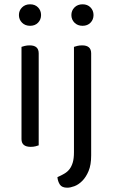

<svg xmlns="http://www.w3.org/2000/svg" viewBox="-20 -678 524 893"><path d="M160 -2Q155 0 145 2.5Q135 5 123 5Q80 5 80 -31V-460Q85 -462 95.5 -464.5Q106 -467 118 -467Q160 -467 160 -430ZM68 -608Q68 -629 82.5 -643.5Q97 -658 120 -658Q143 -658 157 -643.5Q171 -629 171 -608Q171 -587 157 -572.5Q143 -558 120 -558Q97 -558 82.5 -572.5Q68 -587 68 -608ZM247 146Q265 138 279.5 129.5Q294 121 303.5 108.5Q313 96 318.5 77.5Q324 59 324 30V-460Q329 -462 339.5 -464.5Q350 -467 362 -467Q404 -467 404 -430V45Q404 89 392 117.5Q380 146 362.5 163.5Q345 181 326 188Q307 195 293 195Q268 195 258.5 180.5Q249 166 247 146ZM312 -608Q312 -629 326.5 -643.5Q341 -658 364 -658Q387 -658 401 -643.5Q415 -629 415 -608Q415 -587 401 -572.5Q387 -558 364 -558Q341 -558 326.5 -572.5Q312 -587 312 -608Z"/></svg>

Font: Baloo Chettan 2
Style: Regular
Weight: 400
Designer: Maithili Shingre, Unnati Kotecha and Ek Type
Foundry: Ek Type
Version: Version 1.640;hotconv 1.0.111;makeotfexe 2.5.65597; ttfautoh